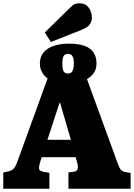

<svg xmlns="http://www.w3.org/2000/svg" viewBox="-20 -1150 816 1170"><path d="M0 0V-99L33 -106Q53 -111 64 -123.5Q75 -136 84 -160L270 -672Q248 -688 235.5 -711Q223 -734 223 -762Q223 -804 246 -831Q269 -858 309 -871Q349 -884 400 -884Q486 -884 527 -854Q568 -824 568 -762Q568 -731 553 -707.5Q538 -684 510 -668L697 -155Q708 -124 718 -114Q728 -104 747 -101L776 -96V0H397V-99L432 -104Q449 -107 453 -120Q457 -133 451 -156L441 -192H234L224 -160Q217 -138 218 -122.5Q219 -107 250 -102L281 -97V0ZM269 -298H412L346 -524H343ZM395 -702Q406 -702 413.5 -707.5Q421 -713 425.5 -727Q430 -741 430 -763Q430 -789 425 -801Q420 -813 412 -817.5Q404 -822 394 -822Q383 -822 375 -816.5Q367 -811 363.5 -798.5Q360 -786 360 -763Q360 -738 364 -724.5Q368 -711 376 -706.5Q384 -702 395 -702ZM290 -894 253 -952 408 -1104Q425 -1121 437.5 -1125.5Q450 -1130 463 -1130Q501 -1130 520.5 -1103.5Q540 -1077 540 -1043Q540 -1020 526.5 -1001Q513 -982 477 -968Z"/></svg>

Font: Literata Black
Style: Regular
Weight: 900
Designer: Latin by Veronika Burian and Jose Scaglione. Greek by Irene Vlachou. Cyrillic by Vera Evstafieva.
Foundry: TypeTogether
Version: Version 3.103;gftools[0.9.29]